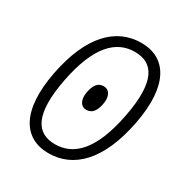

<svg xmlns="http://www.w3.org/2000/svg" viewBox="-174 -874 969 1018"><g transform="rotate(30 310.0 -365.0)"><path d="M586.5 -361C636 -615.5 553.5 -742 400.5 -742C247.5 -742 128 -625.5 78.5 -371C29 -115 111.5 11.5 264.5 11.5C417.5 11.5 537 -105 586.5 -361ZM520 -366C475 -132.5 384 -47 270.5 -47C157 -47 100 -132.5 145 -366C190.5 -598.5 281 -683.5 394.5 -683.5C508 -683.5 565.5 -598.5 520 -366ZM322.5 -288C288.5 -288 270 -322 279.5 -370.5C289 -420 308.5 -443 342.5 -443C377 -443 395.5 -410 386 -360.5C376.5 -312 357 -288 322.5 -288Z"/></g></svg>

Font: Monaspace Neon ExtraLight
Style: Italic
Weight: 200
Italic angle: -11°
Designer: Riley Cran & the Lettermatic Team
Foundry: Lettermatic
Version: Version 1.200 (Monaspace Neon)